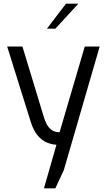

<svg xmlns="http://www.w3.org/2000/svg" viewBox="-20 -787 581 1044"><path d="M219 237 287 0Q262 -1 235 -12Q208 -23 185 -50Q162 -77 147 -125L19 -534H102L221 -142Q232 -111 244.5 -96Q257 -81 270 -75Q283 -69 292.5 -68.5Q302 -68 304 -68L441 -534H522L327 138L281 237ZM235 -631 339 -767H406L281 -631Z"/></svg>

Font: Exo Thin
Style: Regular
Weight: 400
Version: Version 2.000